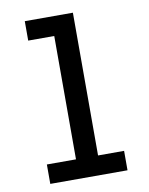

<svg xmlns="http://www.w3.org/2000/svg" viewBox="-83 -796 666 857"><g transform="rotate(-10 250.0 -367.5)"><path d="M75 0V-88H207V-647H89V-735H307V-88H425V0Z"/></g></svg>

Font: Iosevka Curly Semibold
Style: Regular
Weight: 600
Monospace: yes
Designer: Belleve Invis
Foundry: Belleve Invis
Version: Version 22.1.2; ttfautohint (v1.8.4)